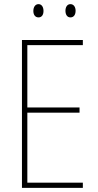

<svg xmlns="http://www.w3.org/2000/svg" viewBox="-20 -907 472 927"><path d="M141 -854C141 -837 149 -823 166 -823C182 -823 190 -836 190 -854C190 -872 182 -887 166 -887C149 -887 141 -871 141 -854ZM296 -855C296 -837 304 -823 320 -823C337 -823 345 -837 345 -855C345 -873 336 -887 320 -887C304 -887 296 -872 296 -855ZM380 0V-25H112V-363H364V-388H112V-689H380V-714H86V0Z"/></svg>

Font: Noto Sans Lao Condensed Thin
Style: Regular
Weight: 100
Width: 3
Designer: Monotype Design Team
Foundry: Monotype Imaging Inc.
Version: Version 2.003